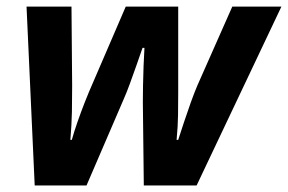

<svg xmlns="http://www.w3.org/2000/svg" viewBox="-20 -566 879 586"><path d="M85.9 0 61 -545.9H198.2L200.2 -304.2Q200.2 -264.2 199.5 -224.6Q198.7 -185.1 194.8 -139.2H199.2Q206.1 -164.1 216.8 -194.6Q227.5 -225.1 237.3 -250.2Q247.1 -275.4 251 -284.2L363.8 -545.9H523.9V-284.2Q523.9 -250 523.4 -214.8Q522.9 -179.7 519 -139.2H523.9Q531.2 -161.6 541.5 -192.9Q551.8 -224.1 562.7 -254.4Q573.7 -284.7 582 -304.2L689 -545.9H838.9L580.1 0H418.9L416 -253.9Q416 -274.4 416.5 -304.2Q417 -334 418.2 -365Q419.4 -396 420.9 -419.9H415Q406.7 -396 396.5 -366.7Q386.2 -337.4 376.2 -310.1Q366.2 -282.7 357.9 -264.2L244.1 0Z"/></svg>

Font: Open Sans
Style: Bold Italic
Weight: 700
Italic angle: -12°
Designer: Monotype Design Team
Foundry: Monotype Imaging Inc.
Version: Version 3.003; ttfautohint (v1.8.4)